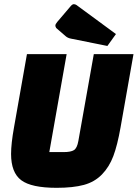

<svg xmlns="http://www.w3.org/2000/svg" viewBox="-20 -884 659 919"><path d="M299 -625 216 -156H284Q319 -156 334 -165.5Q349 -175 355 -209L429 -625H619L557 -274Q542 -189 522.5 -137Q503 -85 468 -49Q433 -13 381.5 1Q330 15 251 15Q130 15 81.5 -21.5Q33 -58 33 -147Q33 -196 47 -274L109 -625ZM494 -664 320 -699Q304 -702 294 -711L249 -750Q245 -756 245 -762Q245 -768 254 -779L317 -853Q326 -864 333 -864Q340 -864 346 -860L535 -721Z"/></svg>

Font: Changa One
Style: Italic
Weight: 400
Italic angle: -12°
Designer: Eduardo Rodriguez Tunni
Foundry: Eduardo Rodriguez Tunni
Version: Version 1.003